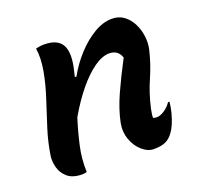

<svg xmlns="http://www.w3.org/2000/svg" viewBox="-102 -657 805 777"><g transform="rotate(-20 300.0 -268.0)"><path d="M125 -536Q142 -541 161 -541Q220 -541 238.5 -505Q257 -469 238 -395Q236 -385 233 -374H240Q266 -421 301.5 -459.5Q337 -498 376.5 -521.5Q416 -545 454 -545Q484 -545 505.5 -529Q527 -513 540 -487Q553 -461 556.5 -431.5Q560 -402 554 -376Q540 -317 516.5 -264Q493 -211 479 -149Q477 -139 475.5 -129Q474 -119 474 -111Q482 -108 490 -108Q504 -108 522 -119.5Q540 -131 553 -150H559Q558 -140 556.5 -130Q555 -120 551 -104Q537 -52 518 -28Q505 -9 486 0Q467 9 435 9Q409 9 385 -12Q361 -33 349 -66Q337 -99 344 -136Q355 -191 382 -251Q409 -311 446 -381Q434 -417 396 -417Q366 -417 330.5 -392Q295 -367 258 -322Q221 -277 187 -218Q169 -161 157 -107Q145 -53 147 3Q138 6 128 6Q86 6 64 -13.5Q42 -33 35.5 -59.5Q29 -86 32 -107Q40 -162 57.5 -217.5Q75 -273 93.5 -329Q112 -385 122 -439Q132 -496 125 -536Z"/></g></svg>

Font: Recursive Sn Csl St SmB
Style: Italic
Weight: 600
Italic angle: -15°
Version: Version 1.079;hotconv 1.0.112;makeotfexe 2.5.65598; ttfautoh